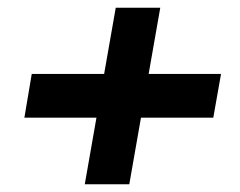

<svg xmlns="http://www.w3.org/2000/svg" viewBox="-20 -537 619 496"><path d="M199 -61 279 -517H394L314 -61ZM43 -233 62 -346H551L531 -233Z"/></svg>

Font: DM Sans 16pt
Style: Bold Italic
Weight: 700
Italic angle: -10°
Version: Version 4.004;gftools[0.9.30]